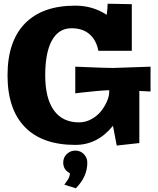

<svg xmlns="http://www.w3.org/2000/svg" viewBox="-20 -760 840 1020"><path d="M680.2 -490.2H502V-492.2Q491.7 -546.4 455.8 -578.1Q419.9 -609.9 359.9 -609.9Q292 -609.9 256.1 -545.7Q220.2 -481.4 220.2 -359.9Q220.2 -238.3 266.1 -174.1Q312 -109.9 399.9 -109.9Q434.6 -109.9 465.6 -127Q496.6 -144 516.6 -169.2Q536.6 -194.3 548.3 -221.7Q560.1 -249 560.1 -271V-280.8Q534.7 -280.3 489.7 -276.1Q444.8 -272 412.1 -268.1L379.9 -264.2V-405.8Q540 -398.9 580.1 -398.9L779.8 -405.8V-273.9L720.2 -276.9V0L600.1 13.2L580.1 -91.8Q498.5 9.8 379.9 9.8Q204.6 9.8 112.3 -85Q20 -179.7 20 -359.9Q20 -540 112.3 -635Q204.6 -730 379.9 -730Q473.1 -730 546.9 -681.2Q550.8 -711.4 550.8 -715.8L551.8 -740.2L680.2 -737.8ZM379.9 40Q407.7 40 425.8 59.1Q443.8 78.1 443.8 104Q443.8 179.2 382.8 240.2L321.8 221.2L340.8 193.8Q351.1 178.2 351.1 160.2Q315.9 141.6 315.9 104Q315.9 76.2 335 58.1Q354 40 379.9 40Z"/></svg>

Font: Zantroke
Style: Regular
Weight: 500
Foundry: gluk
Version: Version 0.36